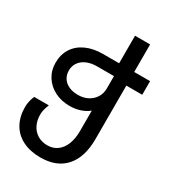

<svg xmlns="http://www.w3.org/2000/svg" viewBox="-214 -841 1028 1141"><g transform="rotate(30 300.0 -271.0)"><path d="M16.5 -31.5Q16.5 -71 34 -110.5H134.5Q117 -70.5 117 -37.5Q117 2.5 132.8 33.8Q148.5 65 177.5 82.5Q206.5 100 244.5 100Q283.5 100 312.2 78.8Q341 57.5 356 19Q371 -19.5 371 -70.5V-211Q346 -190.5 312.8 -179.8Q279.5 -169 242.5 -169Q185 -169 139.5 -192.2Q94 -215.5 68 -256.8Q42 -298 42 -350Q42 -407 69 -449Q96 -491 145.5 -513.5Q195 -536 260 -536H371V-725H474.5V-536H583.5V-442.5H474.5V-76Q474.5 49 415 116Q355.5 183 244.5 183Q174.5 183 123 157.2Q71.5 131.5 44 83Q16.5 34.5 16.5 -31.5ZM382.5 -369V-454.5H266Q226 -454.5 196 -441.2Q166 -428 149.8 -404.2Q133.5 -380.5 133.5 -350Q133.5 -320.5 147.8 -298Q162 -275.5 188.8 -263Q215.5 -250.5 252.5 -250.5Q290 -250.5 319.8 -266.2Q349.5 -282 366 -309Q382.5 -336 382.5 -369Z"/></g></svg>

Font: JuliaMono Medium
Style: Regular
Weight: 500
Monospace: yes
Designer: cormullion
Foundry: corm
Version: Version 0.054; ttfautohint (v1.8.4)